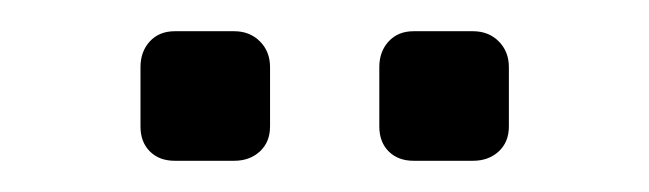

<svg xmlns="http://www.w3.org/2000/svg" viewBox="-20 -730 416 123"><path d="M245 -627Q235 -627 229 -633Q223 -639 223 -649V-687Q223 -697 229 -703.5Q235 -710 245 -710H283Q293 -710 299.5 -703.5Q306 -697 306 -687V-649Q306 -639 299.5 -633Q293 -627 283 -627ZM92 -627Q82 -627 76 -633Q70 -639 70 -649V-687Q70 -697 76 -703.5Q82 -710 92 -710H130Q140 -710 146.5 -703.5Q153 -697 153 -687V-649Q153 -639 146.5 -633Q140 -627 130 -627Z"/></svg>

Font: Rubik Light Light
Style: Regular
Weight: 300
Version: Version 2.101